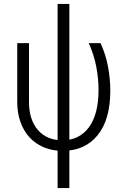

<svg xmlns="http://www.w3.org/2000/svg" viewBox="-20 -760 640 980"><path d="M493 -540H433Q460 -480 471.5 -419Q483 -358 483 -302Q483 -177 434 -110.5Q385 -44 298 -44Q219 -44 173.5 -96.5Q128 -149 128 -240V-540H68V-240Q68 -183 84.5 -137Q101 -91 131 -58.5Q161 -26 204 -8Q247 10 300 10Q413 10 478 -69.5Q543 -149 543 -298Q543 -356 531.5 -419Q520 -482 493 -540ZM274 200H334V-740H274Z"/></svg>

Font: CommitMonoV143 ExtLt
Style: Regular
Weight: 200
Monospace: yes
Designer: Eigil Nikolajsen
Foundry: Eigil Nikolajsen
Version: Version 1.143